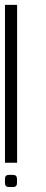

<svg xmlns="http://www.w3.org/2000/svg" viewBox="-20 -752 186 772"><path d="M0 -97.7H48.8V-732.4H0ZM32.7 0Q48.3 0 48.3 -16.1V-32.7Q48.3 -48.8 32.7 -48.8H15.6Q0 -48.8 0 -32.7V-16.1Q0 0 15.6 0Z"/></svg>

Font: Daray
Style: Regular
Weight: 400
Designer: Maxim Raikov
Foundry: Maxim Raikov
Version: Version 1.00 May 24, 2021, initial release